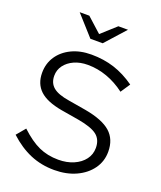

<svg xmlns="http://www.w3.org/2000/svg" viewBox="-167 -1028 956 1143"><g transform="rotate(20 311.5 -456.5)"><path d="M315 11Q233 11 163 -18.5Q93 -48 28 -108L75 -164Q138 -105 193.5 -80Q249 -55 317 -55Q371 -55 413.5 -73.5Q456 -92 480 -124Q504 -156 504 -197Q504 -250 469 -277.5Q434 -305 348 -320L235 -339Q139 -356 94.5 -397.5Q50 -439 50 -509Q50 -568 80.5 -613.5Q111 -659 165 -685Q219 -711 290 -711Q368 -711 435 -689.5Q502 -668 567 -622L527 -562Q473 -603 413 -624.5Q353 -646 291 -646Q242 -646 204.5 -629Q167 -612 145.5 -583Q124 -554 124 -517Q124 -471 155 -445Q186 -419 256 -408L368 -389Q480 -369 530.5 -324.5Q581 -280 581 -201Q581 -140 546.5 -92Q512 -44 452 -16.5Q392 11 315 11ZM198 -924 290 -841 382 -924H443L329 -797H251L137 -924Z"/></g></svg>

Font: Red Hat Text VF
Style: Regular
Weight: 300
Designer: Pentagram, MCKL
Foundry: Pentagram, MCKL
Version: Version 1.023